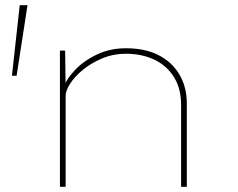

<svg xmlns="http://www.w3.org/2000/svg" viewBox="-20 -720 918 740"><path d="M26 -428 56 -700H86L44 -428ZM211 0V-525H231L233 -375L220 -371Q232 -410 266 -447Q300 -484 351.5 -509Q403 -534 465 -534Q540 -534 592 -507Q644 -480 672 -432Q700 -384 700 -321V0H678V-316Q678 -378 651 -422Q624 -466 577 -489Q530 -512 468 -513Q417 -513 374 -495Q331 -477 299 -450.5Q267 -424 250 -397Q233 -370 233 -352V0H223Q220 0 217 0Q214 0 211 0Z"/></svg>

Font: Lexend Peta Thin
Style: Regular
Weight: 250
Version: Version 1.007